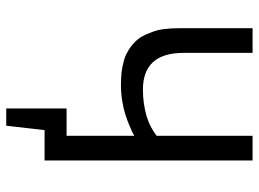

<svg xmlns="http://www.w3.org/2000/svg" viewBox="-130 -594 850 631"><g transform="rotate(90 295.5 -279.0)"><path d="M73.2 -683.6Q73.2 -623 73.2 -442.4Q73.2 -414.1 76.2 -391.6Q79.1 -369.1 86.9 -350.6Q93.8 -331.1 102.5 -316.4Q112.3 -301.8 125 -291Q136.7 -280.3 151.4 -272.5Q166 -263.7 183.6 -259.8Q200.2 -254.9 219.7 -252.9Q238.3 -251 258.8 -251Q286.1 -251 310.5 -254.9Q335.9 -258.8 357.4 -265.6Q378.9 -272.5 396.5 -280.3Q414.1 -287.1 426.8 -294.9Q426.8 -220.7 426.8 -72.3Q404.3 -72.3 336.9 -72.3Q336.9 -22.5 336.9 126Q351.6 126 393.6 126Q397.5 94.7 408.2 0Q432.6 0 507.8 0Q507.8 -170.9 507.8 -683.6Q487.3 -683.6 426.8 -683.6Q426.8 -604.5 426.8 -368.2Q414.1 -358.4 397.5 -349.6Q380.9 -340.8 361.3 -335Q340.8 -329.1 319.3 -326.2Q297.9 -323.2 275.4 -323.2Q214.8 -323.2 184.6 -356.4Q154.3 -389.6 154.3 -457Q154.3 -532.2 154.3 -683.6Q152.3 -683.6 144.5 -683.6Q144.5 -683.6 143.6 -683.6Q143.6 -683.6 142.6 -683.6Q141.6 -683.6 140.6 -683.6Q140.6 -683.6 139.6 -683.6Q139.6 -683.6 138.7 -683.6Q138.7 -683.6 137.7 -683.6Q137.7 -683.6 136.7 -683.6Q136.7 -683.6 135.7 -683.6Q135.7 -683.6 134.8 -683.6Q133.8 -683.6 132.8 -683.6Q132.8 -683.6 131.8 -683.6Q131.8 -683.6 130.9 -683.6Q130.9 -683.6 129.9 -683.6Q129.9 -683.6 128.9 -683.6Q128.9 -683.6 127.9 -683.6Q127.9 -683.6 127 -683.6Q127 -683.6 126 -683.6Q126 -683.6 124 -683.6Q124 -683.6 123 -683.6Q123 -683.6 122.1 -683.6Q122.1 -683.6 121.1 -683.6Q121.1 -683.6 120.1 -683.6Q120.1 -683.6 119.1 -683.6Q119.1 -683.6 118.2 -683.6Q118.2 -683.6 116.2 -683.6Q116.2 -683.6 115.2 -683.6Q115.2 -683.6 114.3 -683.6Q114.3 -683.6 113.3 -683.6Q112.3 -683.6 111.3 -683.6Q111.3 -683.6 110.4 -683.6Q110.4 -683.6 109.4 -683.6Q109.4 -683.6 108.4 -683.6Q108.4 -683.6 107.4 -683.6Q107.4 -683.6 106.4 -683.6Q106.4 -683.6 105.5 -683.6Q105.5 -683.6 104.5 -683.6Q104.5 -683.6 103.5 -683.6Q103.5 -683.6 102.5 -683.6Q102.5 -683.6 101.6 -683.6Q101.6 -683.6 100.6 -683.6Q100.6 -683.6 99.6 -683.6Q99.6 -683.6 98.6 -683.6Q98.6 -683.6 97.7 -683.6Q97.7 -683.6 96.7 -683.6Q96.7 -683.6 95.7 -683.6Q95.7 -683.6 94.7 -683.6Q94.7 -683.6 93.8 -683.6Q93.8 -683.6 92.8 -683.6Q92.8 -683.6 91.8 -683.6Q91.8 -683.6 91.8 -683.6Q91.8 -683.6 90.8 -683.6Q90.8 -683.6 89.8 -683.6Q89.8 -683.6 88.9 -683.6Q88.9 -683.6 87.9 -683.6Q87.9 -683.6 86.9 -683.6Q86.9 -683.6 85 -683.6Q85 -683.6 84 -683.6Q84 -683.6 83 -683.6Q83 -683.6 82 -683.6Q82 -683.6 81.1 -683.6Q81.1 -683.6 81.1 -683.6Q81.1 -683.6 80.1 -683.6Q79.1 -683.6 78.1 -683.6Q78.1 -683.6 77.1 -683.6Q77.1 -683.6 76.2 -683.6Q76.2 -683.6 76.2 -683.6Q76.2 -683.6 74.2 -683.6Q74.2 -683.6 73.2 -683.6Q73.2 -683.6 73.2 -683.6Z"/></g></svg>

Font: Aptus Gothic JP
Style: Medium
Weight: 400
Designer: Fuminori Ogawa / Motoya
Version: Version 1